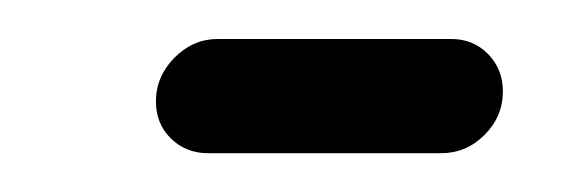

<svg xmlns="http://www.w3.org/2000/svg" viewBox="-20 -309 294 99"><path d="M239.3 -261.9Q239.3 -248.9 229.8 -239.4Q220.4 -230 207.4 -230H87.4Q75.9 -230 68.1 -237.6Q60.4 -245.2 60.4 -256.7Q60.4 -269.6 70 -279.3Q79.6 -288.9 92.2 -288.9H212.6Q224.1 -288.9 231.7 -281.1Q239.3 -273.3 239.3 -261.9Z"/></svg>

Font: 26F Galaxy Sans Medium
Style: Italic
Weight: 500
Italic angle: -5°
Designer: C₂₉H₂₅N₃O₅
Version: Version 1.200